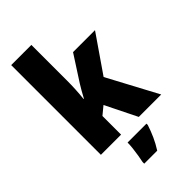

<svg xmlns="http://www.w3.org/2000/svg" viewBox="-292 -845 1150 1150"><g transform="rotate(-45 283.0 -269.5)"><path d="M226 -459Q226 -422 224 -383.5Q222 -345 218 -310H221Q232 -331 245 -353.5Q258 -376 268 -392L372 -553H558L396 -318L566 0H376L277 -200L226 -158V0H55V-760H226ZM380 72Q367 112 350.5 148.5Q334 185 311 221H201V207Q205 189 209.5 162Q214 135 217 108Q220 81 220 61H380Z"/></g></svg>

Font: Noto Sans Lao Condensed Black
Style: Regular
Weight: 900
Width: 3
Designer: Monotype Design Team
Foundry: Monotype Imaging Inc.
Version: Version 2.003; ttfautohint (v1.8.4.7-5d5b)